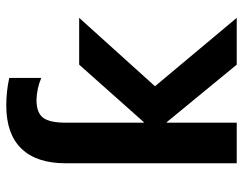

<svg xmlns="http://www.w3.org/2000/svg" viewBox="-104 -696 800 633"><g transform="rotate(-90 296.5 -380.0)"><path d="M399.4 0 210 -230.5H208V0H74.2V-563.5Q74.2 -660.2 122.6 -710Q170.9 -759.8 264.6 -759.8Q311.5 -759.8 355.5 -750V-644.5Q320.3 -659.2 283.2 -660.2Q241.2 -660.2 224.6 -638.7Q208 -617.2 208 -563.5V-306.6H210L399.4 -519.5H553.7L328.1 -269.5L553.7 0Z"/></g></svg>

Font: Mgen+ 1c bold
Style: Bold
Weight: 700
Designer: [Source Han Sans]
Ryoko NISHIZUKA  (kana & ideographs); Paul D. Hunt (Latin, Greek & Cyrillic); Wenlong ZHANG  (bopomofo
Version: Version 1.059.20150602